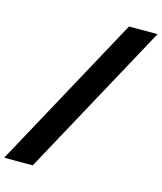

<svg xmlns="http://www.w3.org/2000/svg" viewBox="-247 -939 957 1137"><g transform="rotate(15 232.0 -371.0)"><path d="M401 -842H576L63 100H-112Z"/></g></svg>

Font: Idrija
Style: Italic
Weight: 800
Italic angle: -11.3°
Designer: Julieta Ulanovsky
Foundry: Julieta Ulanovsky
Version: Version 7.200